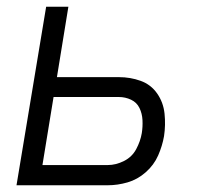

<svg xmlns="http://www.w3.org/2000/svg" viewBox="-20 -550 616 570"><path d="M29 0H300Q329 0 358.5 -8.5Q388 -17 412.5 -38.5Q437 -60 449.5 -88.5Q462 -117 467 -146Q472 -179 468.5 -212.5Q465 -246 446.5 -272.5Q428 -299 397.5 -310Q367 -321 333 -321H149L183 -530H117ZM106 -60 139 -262H333Q352 -262 369 -254Q386 -246 394 -229.5Q402 -213 403 -193.5Q404 -174 401 -155Q397 -131 384.5 -107.5Q372 -84 348 -72Q324 -60 300 -60Z"/></svg>

Font: Iosevka Sparkle Light
Style: Italic
Weight: 300
Italic angle: -9°
Designer: Belleve Invis
Foundry: Belleve Invis
Version: Version 4.5.0; ttfautohint (v1.8.3)